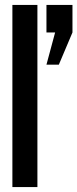

<svg xmlns="http://www.w3.org/2000/svg" viewBox="-20 -755 312 775"><path d="M30 0V-735H131V0ZM167.5 -494 202.5 -624H167.5V-735H272.5V-624L217.5 -494Z"/></svg>

Font: League Gothic
Style: Regular
Weight: 400
Designer: The League of Moveable Type
Version: Version 2.001